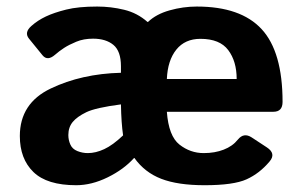

<svg xmlns="http://www.w3.org/2000/svg" viewBox="-20 -542 902 572"><path d="M39.1 -136.7Q39.1 -234.4 131.1 -278.3Q223.1 -322.3 340.3 -325.2V-344.7Q340.3 -389.6 317.9 -408.2Q295.4 -426.8 257.3 -426.8Q229 -426.8 207.3 -417.7Q185.5 -408.7 170.9 -399.2Q156.2 -389.6 144 -378.9Q121.6 -359.4 106.9 -377L66.4 -426.8Q51.3 -445.3 73.7 -464.8Q92.3 -481.4 116.7 -492.9Q141.1 -504.4 177 -513.4Q212.9 -522.5 269.5 -522.5Q310.5 -522.5 349.9 -512.9Q389.2 -503.4 419.4 -476.6H420.9Q445.3 -500 485.4 -511.2Q525.4 -522.5 566.4 -522.5Q697.3 -522.5 759.5 -455.1Q821.8 -387.7 821.8 -238.3Q821.8 -209 794.4 -209H477.1Q482.4 -136.7 514.6 -111.3Q546.9 -85.9 586.9 -85.9Q620.1 -85.9 646.5 -96.2Q672.9 -106.4 688.5 -126Q706.1 -147.9 729.5 -132.8L774.9 -103Q803.2 -84.5 783.2 -61Q753.4 -25.4 714.6 -7.8Q675.8 9.8 589.4 9.8Q509.8 9.8 460.4 -9.3Q411.1 -28.3 380.4 -71.3H379.4Q348.6 -37.1 300.8 -13.7Q252.9 9.8 207 9.8Q120.1 9.8 79.6 -29.5Q39.1 -68.8 39.1 -136.7ZM183.6 -139.6Q183.6 -125 189.5 -111.6Q195.3 -98.1 210.4 -92Q225.6 -85.9 241.7 -85.9Q265.1 -85.9 290.5 -97.7Q315.9 -109.4 346.7 -138.7Q341.3 -175.8 340.3 -231Q265.1 -221.2 237.3 -207.8Q209.5 -194.3 196.5 -178.5Q183.6 -162.6 183.6 -139.6ZM477.1 -306.6H685.1Q685.1 -359.4 659.9 -392.8Q634.8 -426.3 577.1 -426.3Q531.2 -426.3 505.4 -394.3Q479.5 -362.3 477.1 -306.6Z"/></svg>

Font: Istok Web
Style: Bold
Weight: 700
Designer: Andrey V. Panov
Foundry: Andrey V. Panov
Version: Version 1.0.2g